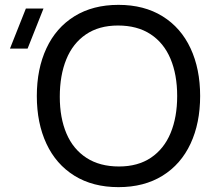

<svg xmlns="http://www.w3.org/2000/svg" viewBox="-20 -755 874 790"><path d="M131.5 -360Q131.5 -471.5 171 -556.2Q210.5 -641 286.2 -688Q362 -735 467.5 -735Q573 -735 648.8 -688Q724.5 -641 764 -556.2Q803.5 -471.5 803.5 -360Q803.5 -248.5 764 -163.8Q724.5 -79 648.8 -32Q573 15 467.5 15Q362 15 286.2 -32Q210.5 -79 171 -163.8Q131.5 -248.5 131.5 -360ZM709 -360Q709 -448 681.5 -513.2Q654 -578.5 599.5 -614.2Q545 -650 465.5 -650Q387 -650 333.2 -613.2Q279.5 -576.5 252.8 -510.8Q226 -445 226 -357Q226 -270 253.5 -205.5Q281 -141 335.8 -105.5Q390.5 -70 469.5 -70Q547.5 -70 601.2 -106.2Q655 -142.5 682 -207.8Q709 -273 709 -360ZM159 -720 93.5 -555H21L86.5 -720Z"/></svg>

Font: CCSD_manrope Medium
Style: Regular
Weight: 500
Designer: Mikhail Sharanda
Foundry: Mikhail Sharanda
Version: Version 4.503